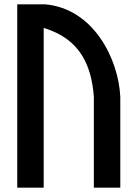

<svg xmlns="http://www.w3.org/2000/svg" viewBox="-20 -880 634 885"><path d="M181.4 -15V-751.3L190.5 -748.4C346.1 -698.2 401.2 -583.6 412.6 -434.1L412.6 -433.8V-15H534.5V-433.3C526.5 -608 411.1 -840.7 188.2 -860H59.5V-15ZM534.5 -426 534.5 -425.7C534.5 -425.7 534.5 -425.8 534.5 -425.8Z"/></svg>

Font: Stormning
Style: Light
Weight: 400
Designer: Robert Jablonski, Mew Too
Foundry: Cannot Into Space Fonts
Version: Version 0.90